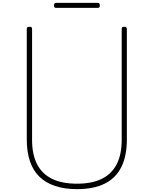

<svg xmlns="http://www.w3.org/2000/svg" viewBox="-20 -1302 1073 1341"><path d="M518 19Q431 19 365 -3Q299 -25 255 -68Q211 -111 189 -176.5Q167 -242 167 -328V-1100Q167 -1108 171 -1111.5Q175 -1115 185 -1115Q196 -1115 200 -1111.5Q204 -1108 204 -1100V-325Q204 -222 239.5 -154Q275 -86 344.5 -52.5Q414 -19 518 -19Q621 -19 690 -52.5Q759 -86 794.5 -154Q830 -222 830 -325V-1100Q830 -1108 834 -1111.5Q838 -1115 848 -1115Q866 -1115 866 -1100V-328Q866 -213 827.5 -135.5Q789 -58 711.5 -19.5Q634 19 518 19ZM372 -1247Q364 -1247 360.5 -1251Q357 -1255 357 -1263Q357 -1273 360.5 -1277.5Q364 -1282 372 -1282H663Q671 -1282 674 -1277.5Q677 -1273 677 -1263Q677 -1255 674 -1251Q671 -1247 663 -1247Z"/></svg>

Font: Playwrite FR Moderne Thin
Style: Regular
Weight: 250
Version: Version 1.002